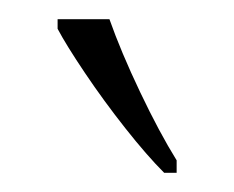

<svg xmlns="http://www.w3.org/2000/svg" viewBox="-20 -786 244 200"><path d="M151 -606Q133 -624 110.5 -652.5Q88 -681 68.5 -710Q49 -739 40 -756V-766H94Q106 -732 126 -690Q146 -648 164 -619V-606Z"/></svg>

Font: Noto Serif Hebrew ExtraCondensed ExtraLight
Style: Regular
Weight: 200
Width: 2
Designer: Monotype Design Team
Foundry: Monotype Imaging Inc.
Version: Version 2.004; ttfautohint (v1.8.4.7-5d5b)